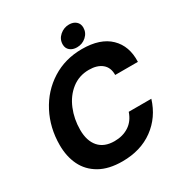

<svg xmlns="http://www.w3.org/2000/svg" viewBox="-220 -1122 1223 1296"><g transform="rotate(-30 391.5 -474.5)"><path d="M45 -291Q45 -425 103 -536.5Q161 -648 264 -713Q367 -778 498 -778Q641 -778 714.5 -706.5Q788 -635 783 -514H606Q607 -572 570 -602.5Q533 -633 469 -633Q392 -633 334.5 -588Q277 -543 246.5 -469Q216 -395 216 -311Q216 -225 258 -177Q300 -129 380 -129Q445 -129 492.5 -160Q540 -191 561 -253H737Q699 -129 600 -56.5Q501 16 358 16Q252 16 182 -24Q112 -64 78.5 -133Q45 -202 45 -291ZM402 -869Q402 -910 433.5 -937.5Q465 -965 506 -965Q539 -965 559.5 -947Q580 -929 580 -899Q580 -859 549.5 -831.5Q519 -804 477 -804Q444 -804 423 -821.5Q402 -839 402 -869Z"/></g></svg>

Font: Open Sauce One ExtraBold Italic
Style: Regular
Weight: 800
Italic angle: -10°
Designer: Alfredo Marco Pradil
Foundry: Creative Sauce Fz LLC
Version: Version 1.477